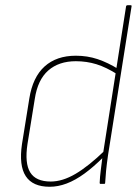

<svg xmlns="http://www.w3.org/2000/svg" viewBox="-20 -703 531 734"><path d="M170 11Q105 11 78.5 -29.5Q52 -70 64 -152L92 -326Q105 -408 150.5 -449Q196 -490 270 -490Q314 -490 353 -477Q392 -464 434 -438L430 -418Q386 -446 348.5 -457.5Q311 -469 270 -469Q205 -469 164.5 -433.5Q124 -398 113 -325L85 -152Q74 -79 95.5 -44Q117 -9 174 -9Q219 -9 269 -38.5Q319 -68 381 -128L377 -104Q338 -65 303 -39.5Q268 -14 235 -1.5Q202 11 170 11ZM364 0Q361 0 361 -4Q362 -28 365.5 -54.5Q369 -81 372 -106L374 -116L462 -679Q463 -683 468 -683H479Q484 -683 483 -679L393 -110Q388 -75 385.5 -49.5Q383 -24 382 -4Q382 0 378 0Z"/></svg>

Font: Sofia Sans Semi Condensed Thin
Style: Italic
Weight: 250
Italic angle: -9°
Version: Version 4.100